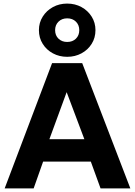

<svg xmlns="http://www.w3.org/2000/svg" viewBox="-20 -1053 754 1073"><path d="M6 0 271 -700H439.5L708.5 0H542L487.5 -150H221L168 0ZM256 -275H451.5L352.5 -538ZM355.5 -735.5Q311.5 -735.5 275.8 -754.8Q240 -774 218.8 -807.8Q197.5 -841.5 197.5 -884.5Q197.5 -926.5 218.8 -960.2Q240 -994 275.8 -1013.5Q311.5 -1033 355.5 -1033Q399.5 -1033 435.2 -1013.5Q471 -994 492.2 -960.2Q513.5 -926.5 513.5 -884.5Q513.5 -841.5 492.2 -807.8Q471 -774 435.2 -754.8Q399.5 -735.5 355.5 -735.5ZM355.5 -818.5Q385.5 -818.5 404.2 -836.8Q423 -855 423 -884.5Q423 -913.5 404.2 -932Q385.5 -950.5 355.5 -950.5Q326 -950.5 307 -932Q288 -913.5 288 -884.5Q288 -855 307 -836.8Q326 -818.5 355.5 -818.5Z"/></svg>

Font: Geologica Roman SemiBold
Style: Regular
Weight: 600
Designer: Sindre Bremnes, Frode Helland
Foundry: Monokrom Skriftforlag AS
Version: Version 1.010;gftools[0.9.28]